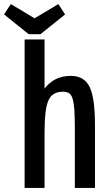

<svg xmlns="http://www.w3.org/2000/svg" viewBox="-62 -924 539 944"><path d="M59 0V-730H157V-488Q179 -518 211.5 -534.5Q244 -551 286 -551Q351 -551 378 -498Q405 -444 405 -308V0H306V-290Q306 -349 303.5 -384.5Q301 -420 294.5 -440Q288 -460 276.5 -466.5Q265 -473 246 -473Q195 -473 176 -430Q157 -388 157 -270V0ZM137 -756H79L-42 -853L-9 -904L108 -834L225 -904L258 -853Z"/></svg>

Font: Medium
Style: Regular
Weight: 500
Designer: Fernando Haro
Foundry: deFharo
Version: Version 1.787